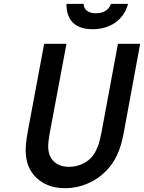

<svg xmlns="http://www.w3.org/2000/svg" viewBox="-20 -967 750 1000"><path d="M210 -738.8H326.2L238.8 -272.9Q231 -228.5 231 -204.1Q231 -154.8 260 -126.5Q289.1 -98.1 339.8 -98.1Q376 -98.1 408.2 -112.8Q440.4 -127.4 461.9 -153.8Q492.7 -192.4 507.8 -272.9L594.2 -738.8H710L624 -272.9Q611.3 -205.6 590.1 -159.9Q568.8 -114.3 534.2 -78.1Q492.7 -35.2 436.3 -11Q379.9 13.2 319.8 13.2Q227.5 13.2 170.7 -40Q113.8 -93.3 113.8 -183.1Q113.8 -218.8 123 -272.9ZM326.2 -946.8H416Q416 -923.3 433.1 -910.6Q450.2 -897.9 478 -897.9Q540 -897.9 558.1 -946.8H647Q629.9 -884.3 580.8 -849.6Q531.7 -814.9 461.9 -814.9Q396.5 -814.9 361.3 -847.7Q326.2 -880.4 326.2 -946.8Z"/></svg>

Font: Involve SemiBold Oblique
Style: Italic
Weight: 600
Italic angle: -10.5°
Designer: Stefan Peev
Foundry: Context Ltd.
Version: Version 1.001